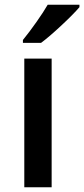

<svg xmlns="http://www.w3.org/2000/svg" viewBox="-20 -786 353 806"><path d="M196.8 0H82V-540H196.8ZM76.2 -606V-618.2Q104 -652.3 133.5 -694.3Q163.1 -736.3 180.2 -766.1H313.5V-755.9Q288.1 -726.1 237.5 -679Q187 -631.8 152.3 -606Z"/></svg>

Font: f1_25842          
Style: Regular
Weight: 600
Foundry: Ascender Corporation
Version: Version 1.10